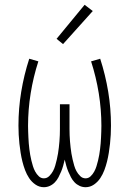

<svg xmlns="http://www.w3.org/2000/svg" viewBox="-20 -773 540 801"><path d="M163 8Q144 8 128 -3Q112 -14 101.5 -30Q91 -46 84.5 -63.5Q78 -81 73.5 -99Q69 -117 66 -136Q63 -155 61 -173.5Q59 -192 58 -211Q57 -230 57 -249Q57 -320 68.5 -390Q80 -460 102 -528L140 -517Q119 -452 108 -384Q97 -316 97 -248Q97 -236 97.5 -223.5Q98 -211 98.5 -199Q99 -187 100 -175Q101 -163 102.5 -151Q104 -139 106 -127Q108 -115 111 -103Q114 -91 117.5 -79.5Q121 -68 127 -57Q133 -46 142 -37.5Q151 -29 163 -29Q176 -29 185.5 -38.5Q195 -48 201 -59Q207 -70 210.5 -82.5Q214 -95 217 -107.5Q220 -120 222 -132.5Q224 -145 225.5 -158Q227 -171 228 -183.5Q229 -196 229.5 -209Q230 -222 230 -234.5Q230 -247 230 -260V-338H270V-260Q270 -247 270 -234.5Q270 -222 270.5 -209Q271 -196 272 -183.5Q273 -171 274.5 -158Q276 -145 278 -132.5Q280 -120 283 -107.5Q286 -95 289.5 -82.5Q293 -70 299 -59Q305 -48 314.5 -38.5Q324 -29 337 -29Q349 -29 358 -37.5Q367 -46 373 -57Q379 -68 382.5 -79.5Q386 -91 389 -103Q392 -115 394 -127Q396 -139 397.5 -151Q399 -163 400 -175Q401 -187 401.5 -199Q402 -211 402.5 -223.5Q403 -236 403 -248Q403 -316 392 -384Q381 -452 360 -517L398 -528Q420 -460 431.5 -390Q443 -320 443 -249Q443 -230 442 -211Q441 -192 439 -173.5Q437 -155 434 -136Q431 -117 426.5 -99Q422 -81 415.5 -63.5Q409 -46 398.5 -30Q388 -14 372 -3Q356 8 337 8Q324 8 312 2.5Q300 -3 291 -12.5Q282 -22 276 -33.5Q270 -45 265 -57Q260 -69 256.5 -81.5Q253 -94 250 -107Q247 -94 243.5 -81.5Q240 -69 235 -57Q230 -45 224 -33.5Q218 -22 209 -12.5Q200 -3 188 2.5Q176 8 163 8ZM243 -589 216 -611 333 -753 367 -727Z"/></svg>

Font: Iosevka SS04 Extralight
Style: Regular
Weight: 200
Monospace: yes
Designer: Belleve Invis
Foundry: Belleve Invis
Version: Version 19.0.0; ttfautohint (v1.8.4)